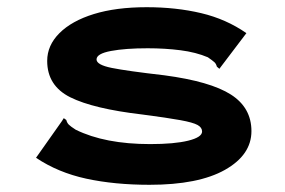

<svg xmlns="http://www.w3.org/2000/svg" viewBox="-20 -502 790 533"><path d="M395 11Q298 11 219.5 -6Q141 -23 80 -64L152 -166L157 -174L164 -169Q166 -161 171 -156Q176 -151 190 -142Q271 -102 397 -102Q464 -102 502.5 -111.5Q541 -121 541 -137Q541 -148 528.5 -155Q516 -162 480.5 -168.5Q445 -175 376 -184Q239 -200 175 -232Q111 -264 111 -333Q111 -376 145 -410Q179 -444 240.5 -463Q302 -482 387 -482Q469 -482 538.5 -465.5Q608 -449 664 -410L595 -319L589 -311L582 -317Q580 -325 575 -329.5Q570 -334 557 -343Q524 -357 481 -362.5Q438 -368 390 -368Q328 -368 288 -360.5Q248 -353 248 -337Q248 -322 290 -313.5Q332 -305 436 -293Q564 -276 621 -239.5Q678 -203 678 -138Q678 -72 604.5 -30.5Q531 11 395 11Z"/></svg>

Font: Inconsolata ExtraExpanded Black
Style: Regular
Weight: 900
Width: 8
Monospace: yes
Designer: Raph Levien, Cyreal, Brenton Simpson
Foundry: Raph Levien, Cyreal, Google
Version: Version 3.001; ttfautohint (v1.8.2.53-6de2)